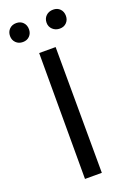

<svg xmlns="http://www.w3.org/2000/svg" viewBox="-159 -889 632 943"><g transform="rotate(-20 157.0 -417.5)"><path d="M7 -785Q7 -807 21 -821Q35 -835 57 -835Q79 -835 92.5 -821Q106 -807 106 -785Q106 -764 92.5 -750Q79 -736 57 -736Q35 -736 21 -750Q7 -764 7 -785ZM198 -785Q198 -807 212.5 -821Q227 -835 250 -835Q272 -835 285.5 -821Q299 -807 299 -785Q299 -764 285.5 -750Q272 -736 250 -736Q228 -736 213 -750Q198 -764 198 -785ZM113 -658H199L201 0H113Z"/></g></svg>

Font: Ysabeau Infant Medium
Style: Regular
Weight: 500
Designer: Christian Thalmann (Catharsis Fonts)
Version: Version 0.003